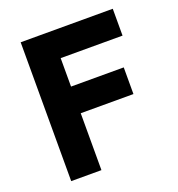

<svg xmlns="http://www.w3.org/2000/svg" viewBox="-127 -803 840 907"><g transform="rotate(-20 292.5 -349.0)"><path d="M77 0V-698H540V-563H229V-420H494V-286H229V0Z"/></g></svg>

Font: IBM Plex Sans Thai
Style: Bold
Weight: 700
Designer: Mike Abbink, Paul van der Laan, Pieter van Rosmalen, Ben Mitchell, Mark Frömberg
Foundry: Bold Monday
Version: Version 1.2